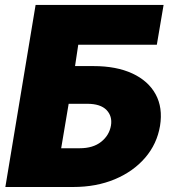

<svg xmlns="http://www.w3.org/2000/svg" viewBox="-20 -747 696 767"><path d="M1.4 0 122.2 -727.3H633.5L606.5 -568.2H292.6L279.8 -483H353.7Q445 -483 508.7 -453.5Q572.4 -424 601.7 -370.4Q631 -316.8 619.3 -244.3Q607.2 -171.9 559.8 -116.8Q512.4 -61.8 438.6 -30.9Q364.7 0 272.7 0ZM224.4 -154.8H298.3Q351.9 -154.8 384.2 -180.6Q416.5 -206.3 423.3 -245.7Q429.3 -283 405.4 -307.7Q381.4 -332.4 328.1 -332.4H254.3Z"/></svg>

Font: Inter UI Black
Style: Italic
Weight: 900
Italic angle: -9.39999°
Designer: Rasmus Andersson
Foundry: rsms
Version: 3.2;8d6f07862